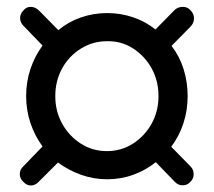

<svg xmlns="http://www.w3.org/2000/svg" viewBox="-20 -532 640 573"><path d="M50 11Q39 1 39 -12.5Q39 -26 50 -36L107 -95Q84 -126 71 -164.5Q58 -203 58 -245Q58 -288 71 -326.5Q84 -365 107 -396L50 -455Q40 -465 40 -478Q40 -491 50 -501Q59 -512 72.5 -511.5Q86 -511 97 -500L154 -442Q184 -467 221.5 -480Q259 -493 300 -493Q340 -493 377 -480.5Q414 -468 444 -444L499 -500Q509 -511 524 -511.5Q539 -512 548 -502Q559 -491 559 -477Q559 -463 548 -452L492 -395Q516 -364 528 -325.5Q540 -287 540 -245Q540 -203 527.5 -164.5Q515 -126 491 -94L548 -36Q558 -26 558 -12.5Q558 1 548 11Q539 21 525 21Q511 21 501 10L445 -48Q415 -24 378 -10.5Q341 3 300 3Q259 3 221.5 -10.5Q184 -24 153 -47L96 10Q86 21 73 21.5Q60 22 50 11ZM299 -81Q342 -81 377 -103.5Q412 -126 432.5 -163Q453 -200 453 -245Q453 -291 432.5 -328Q412 -365 377 -387.5Q342 -410 299 -409Q257 -409 221.5 -387Q186 -365 165.5 -328Q145 -291 145 -245Q145 -200 165.5 -163Q186 -126 221 -103.5Q256 -81 299 -81Z"/></svg>

Font: Nunito ExtraLight SemiBold
Style: Regular
Weight: 600
Version: Version 3.602